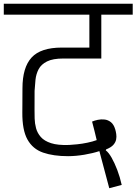

<svg xmlns="http://www.w3.org/2000/svg" viewBox="-56 -860 720 1013"><path d="M303.5 -36Q226 -36 171.5 -54.8Q117 -73.7 89 -123.7Q61 -173.7 61.8 -267Q62 -284 62.1 -307.5Q62.2 -331 62.3 -354.5Q62.5 -378 62.5 -394Q62.5 -504 110.7 -556.5Q158.8 -609 270.3 -609H415.5V-782.5H-36V-840.2H644.2V-782.5H478.5V-551.3Q440.5 -551.3 409.4 -551.3Q378.3 -551.3 347.8 -551.3Q317.2 -551.3 278.2 -551.3Q223 -551.3 192.2 -535.9Q161.3 -520.5 147.9 -495.1Q134.5 -469.7 131.3 -439.8Q128.2 -409.8 126.5 -381Q126.5 -369 126.4 -350Q126.3 -331 126.3 -311.5Q126.3 -292 126.2 -280Q126.2 -259.7 126.8 -234.3Q127.5 -209 134.2 -183.6Q141 -158.2 159.3 -137.2Q177.7 -116.2 213.5 -104.6Q249.3 -93 308.7 -95.2Q325.5 -96 351.4 -98.7Q377.3 -101.3 405.3 -107.2Q433.3 -113 454.2 -120.8Q448.2 -147.8 442.4 -169.7Q436.7 -191.5 429.8 -218.5Q442.7 -224.2 460.2 -227.8Q477.8 -231.5 495.9 -229.4Q514 -227.3 529.2 -215.4Q544.3 -203.5 552.2 -176.8Q555.2 -166.8 557.3 -152.8Q559.5 -138.7 556.7 -123.9Q553.8 -109.2 542.1 -95.8Q530.3 -82.3 504 -71.8L502 -66.8Q517.2 -55.5 532.8 -28.1Q548.3 -0.7 562.6 36.4Q576.8 73.5 586.2 115.7L520.5 133L468.3 -62.7Q433.5 -51.2 389 -43.7Q344.5 -36.2 303.5 -36Z"/></svg>

Font: Matangi Light
Style: Regular
Weight: 300
Designer: Prashant Pant
Foundry: The Graphic Ant
Version: Version 3.002